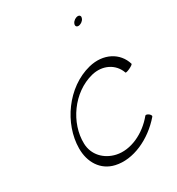

<svg xmlns="http://www.w3.org/2000/svg" viewBox="-197 -947 1000 1087"><g transform="rotate(-30 303.0 -404.0)"><path d="M490 -800C493 -807 494 -813 491 -818C489 -822 484 -825 477 -825C470 -825 463 -822 456 -818C449 -813 443 -807 440 -800C437 -793 436 -787 439 -782C441 -778 446 -775 453 -775C460 -775 467 -778 474 -782C481 -787 487 -793 490 -800ZM606 -439C581 -524 494 -570 393 -545C229 -504 110 -333 109 -173C108 -83 154 -7 240 12C345 36 472 -21 558 -121C562 -125 558 -133 550 -140C541 -147 531 -150 527 -146C461 -65 360 -18 274 -37C202 -53 149 -108 147 -182C143 -318 243 -462 382 -497C459 -516 528 -480 551 -414C551 -410 564 -413 579 -420C594 -427 606 -435 606 -439Z"/></g></svg>

Font: Nupuram Thin Italic
Style: Regular
Weight: 100
Designer: Santhosh Thottingal (santhosh.thottingal@gmail.com)
Foundry: SMC
Version: Version 1.000